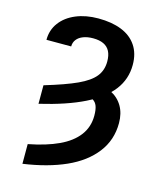

<svg xmlns="http://www.w3.org/2000/svg" viewBox="-133 -809 909 1108"><g transform="rotate(15 321.5 -255.0)"><path d="M428.9 -489.4Q428.9 -526.4 416.4 -550.5Q403.9 -574.5 378.9 -586.3Q354 -598.2 316.1 -598.2Q282.5 -598.2 257.5 -588.6Q232.4 -579.1 218.8 -561.4Q205.2 -543.8 205.2 -520H57.5Q57.5 -578.6 90.6 -623.1Q123.8 -667.7 182.6 -692.3Q241.4 -716.8 316.1 -716.8Q396.5 -716.8 454.6 -693.6Q512.8 -670.5 544.4 -623.7Q576.1 -577 576.1 -508.6Q576.1 -423.5 525.4 -357.3Q474.7 -291.1 371.6 -240.2Q268.6 -189.2 108.7 -151.4V-262.1Q232.4 -299.1 300.6 -330.6Q368.8 -362.1 398.8 -399.3Q428.9 -436.6 428.9 -489.4ZM586.3 -163.6Q586.3 -62.2 527 14.3Q467.7 90.9 361.4 138.4Q255.2 185.9 108.7 207V89.4Q215.4 68.7 288.1 34.7Q360.8 0.8 399.3 -49.9Q437.7 -100.5 437.7 -168.3Q437.7 -203.8 429.8 -225.2Q421.9 -246.5 404.2 -256.8Q386.4 -267 355.1 -268.5L385.8 -354Q446.7 -351.5 491.9 -328.8Q537.1 -306 561.7 -263.9Q586.3 -221.9 586.3 -163.6Z"/></g></svg>

Font: Pretendard Std Variable
Style: Regular
Weight: 400
Designer: Base glyphs from Inter by Rasmus Andersson; Hangeul glyphs from Noto Sans CJK(Source Han Sans) by Jang Soo-young and Kan
Foundry: Kil Hyung-jin
Version: Version 1.309;Glyphs 3.2 (3225)